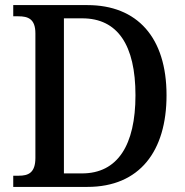

<svg xmlns="http://www.w3.org/2000/svg" viewBox="-20 -734 726 754"><path d="M32 0H323C529 0 634 -141 634 -360C634 -587 519 -714 323 -714H32V-670H52C90 -670 119 -660 119 -603V-114C119 -55 91 -44 54 -44H32ZM302 -53H231V-662H303C442 -662 512 -557 512 -360C512 -164 442 -53 302 -53Z"/></svg>

Font: Noto Serif Tamil SemiCondensed Medium
Style: Regular
Weight: 500
Width: 4
Designer: Indian Type Foundry, Tom Grace, and the Monotype Design Team
Foundry: Monotype Imaging Inc.
Version: Version 2.004